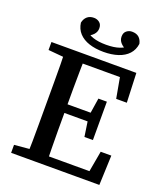

<svg xmlns="http://www.w3.org/2000/svg" viewBox="-157 -982 928 1086"><g transform="rotate(20 306.5 -439.0)"><path d="M40 0V-48L174 -60H186V0ZM129 0Q131 -51 131.5 -102Q132 -153 132 -205.5Q132 -258 132 -310V-357Q132 -409 132 -460.5Q132 -512 131.5 -564Q131 -616 129 -667H249Q248 -617 247 -565Q246 -513 246 -461.5Q246 -410 246 -357V-318Q246 -263 246 -209Q246 -155 247 -103.5Q248 -52 249 0ZM189 0V-54H523L486 -22L514 -179H578L571 0ZM189 -315V-367H418V-315ZM399 -226 383 -333V-354L399 -457H450V-226ZM40 -619V-667H186V-607H174ZM494 -490 466 -645 503 -613H189V-667H551L558 -490ZM335 -715Q286 -715 248 -727.5Q210 -740 187 -765Q164 -790 159 -827Q164 -851 179.5 -864.5Q195 -878 220 -878Q239 -878 253.5 -866.5Q268 -855 268 -832Q268 -810 252.5 -793.5Q237 -777 210 -766L197 -802Q224 -780 255.5 -769Q287 -758 335 -758Q383 -758 414.5 -769Q446 -780 473 -802L460 -766Q433 -777 417.5 -793.5Q402 -810 402 -832Q402 -855 416.5 -866.5Q431 -878 449 -878Q476 -878 491 -864.5Q506 -851 511 -827Q506 -790 483 -765Q460 -740 422 -727.5Q384 -715 335 -715Z"/></g></svg>

Font: Source Serif 4 18pt Medium
Style: Regular
Weight: 500
Designer: Frank Grießhammer
Foundry: Adobe Systems Incorporated
Version: Version 4.004;hotconv 1.0.116;makeotfexe 2.5.65601